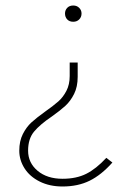

<svg xmlns="http://www.w3.org/2000/svg" viewBox="-20 -478 478 697"><path d="M207 199Q160 199 124 181Q88 163 69 133Q50 103 50 69Q50 34 63 8.5Q76 -17 94 -33.5Q112 -50 144 -73Q175 -95 192 -110Q209 -125 221 -148Q233 -171 233 -202V-251H262V-199Q262 -163 249 -137Q236 -111 217.5 -94Q199 -77 168 -55Q125 -26 103.5 0Q82 26 82 69Q82 113 116.5 142Q151 171 207 171Q257 171 293 153Q329 135 366 95L388 112Q348 157 305.5 178Q263 199 207 199ZM246 -399Q232 -399 224 -407.5Q216 -416 216 -429Q216 -441 224 -449.5Q232 -458 246 -458Q259 -458 267.5 -449.5Q276 -441 276 -429Q276 -416 267.5 -407.5Q259 -399 246 -399Z"/></svg>

Font: Firava
Style: Regular
Weight: 400
Designer: Carrois Corporate & Edenspiekermann AG
Foundry: Greg Finn Gibson
Version: Version 5.000